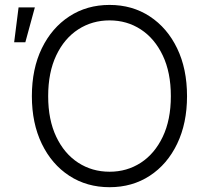

<svg xmlns="http://www.w3.org/2000/svg" viewBox="-20 -758 840 788"><path d="M429.7 10.3Q336.4 10.3 264.4 -36.6Q192.4 -83.5 151.6 -167.7Q110.8 -252 110.8 -363.3Q110.8 -475.6 151.6 -559.6Q192.4 -643.6 264.4 -690.7Q336.4 -737.8 429.7 -737.8Q522.9 -737.8 594.7 -690.7Q666.5 -643.6 707 -559.6Q747.6 -475.6 747.6 -363.3Q747.6 -252 707 -167.7Q666.5 -83.5 594.7 -36.6Q522.9 10.3 429.7 10.3ZM429.7 -53.2Q501 -53.2 557.9 -90.1Q614.7 -127 647.9 -196.5Q681.2 -266.1 681.2 -363.3Q681.2 -460.9 647.9 -530.5Q614.7 -600.1 557.9 -637.2Q501 -674.3 429.7 -674.3Q358.4 -674.3 301.3 -637.5Q244.1 -600.6 210.9 -530.8Q177.7 -460.9 177.7 -363.3Q177.7 -266.6 210.7 -197Q243.7 -127.4 300.8 -90.3Q357.9 -53.2 429.7 -53.2ZM38.1 -584.5 56.2 -727.5H123L84 -584.5Z"/></svg>

Font: Inter 24pt Light
Style: Regular
Weight: 300
Designer: Rasmus Andersson
Foundry: rsms
Version: Version 4.001;git-66647c0bb